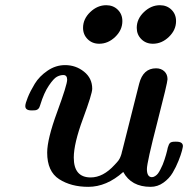

<svg xmlns="http://www.w3.org/2000/svg" viewBox="-20 -706 722 737"><path d="M77.1 -298.8Q77.1 -308.6 86.7 -332.3Q96.2 -356 113.5 -384.5Q130.9 -413.1 162.4 -434.6Q193.8 -456.1 230 -456.1Q271 -456.1 302.5 -430.9Q334 -405.8 334 -365.2Q334 -346.2 298.6 -250.5Q263.2 -154.8 263.2 -101.1Q263.2 -24.9 328.1 -24.9Q376 -24.9 419.9 -73.2Q424.8 -78.1 428.5 -82.5Q432.1 -86.9 434.6 -89.8Q437 -92.8 439 -96.9Q440.9 -101.1 441.9 -103Q442.9 -105 444.3 -109.4Q445.8 -113.8 446.3 -115.5Q446.8 -117.2 448 -123Q449.2 -128.9 450.2 -130.9L514.2 -384.8Q529.3 -443.8 579.1 -443.8Q598.1 -443.8 610.6 -432.4Q623 -420.9 623 -401.9Q623 -388.7 583.5 -235.4Q543.9 -82 543.9 -57.1Q543.9 -26.4 563 -25.9Q568.8 -25.9 575.4 -30Q582 -34.2 586.4 -40Q590.8 -45.9 595.9 -55.9Q601.1 -65.9 604.5 -74Q607.9 -82 611.6 -93.5Q615.2 -105 617.2 -111.6Q619.1 -118.2 621.6 -128.2Q624 -138.2 624 -139.2Q627.9 -153.3 633.1 -157.7Q638.2 -162.1 650.9 -162.1H657.2Q682.1 -162.1 682.1 -145Q682.1 -142.1 678.5 -127.4Q674.8 -112.8 665.3 -88.9Q655.8 -64.9 642.8 -43Q629.9 -21 607.4 -4.9Q585 11.2 558.1 11.2Q483.9 11.2 453.1 -45.9Q389.2 11.2 318.8 11.2Q252.9 11.2 207 -18.3Q161.1 -47.9 161.1 -120.1Q161.1 -171.9 199.5 -276.4Q237.8 -380.9 237.8 -399.9Q237.8 -418 223.1 -418Q210.9 -418 198.5 -411.4Q186 -404.8 167.5 -377.4Q148.9 -350.1 134.8 -304.2Q131.8 -293 127.4 -288.6Q123 -284.2 117.9 -283.2Q112.8 -282.2 103 -282.2H102.1Q77.1 -281.7 77.1 -298.8ZM298.8 -599.1Q298.8 -633.3 326.4 -659.7Q354 -686 387.7 -686Q414.6 -686 432.1 -668.7Q449.7 -651.4 449.7 -625Q449.7 -590.8 422.4 -564.5Q395 -538.1 360.8 -538.1Q334 -538.1 316.4 -555.7Q298.8 -573.2 298.8 -599.1ZM504.9 -599.1Q504.9 -633.3 532.5 -659.7Q560.1 -686 593.8 -686Q620.6 -686 638.2 -668.7Q655.8 -651.4 655.8 -625Q655.8 -590.8 628.4 -564.5Q601.1 -538.1 566.9 -538.1Q540 -538.1 522.5 -555.7Q504.9 -573.2 504.9 -599.1Z"/></svg>

Font: CMU Serif
Style: BoldItalic
Weight: 700
Italic angle: -14.04°
Version: Version 0.7.0